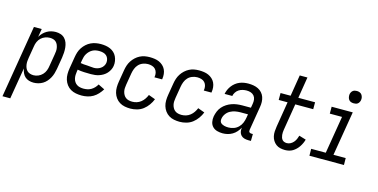

<svg xmlns="http://www.w3.org/2000/svg" viewBox="-115 -1200 3703 1880"><g transform="rotate(15 1736.0 -260.0)"><path d="M-28 215 94 -520H173L159 -437Q171 -458 188 -475.5Q205 -493 225.5 -505Q246 -517 269 -522.5Q292 -528 315 -528Q341 -528 365 -520Q389 -512 406 -494Q423 -476 431.5 -453Q440 -430 442.5 -404.5Q445 -379 443.5 -353Q442 -327 438 -301L418 -181Q414 -158 407 -134.5Q400 -111 388.5 -89.5Q377 -68 360.5 -49Q344 -30 322.5 -17Q301 -4 277 2Q253 8 230 8Q205 8 182.5 1Q160 -6 143.5 -21Q127 -36 117.5 -57.5Q108 -79 104 -102L51 215ZM211 -62Q235 -62 259 -72Q283 -82 301 -101Q319 -120 328 -144Q337 -168 340 -192L360 -312Q363 -329 364.5 -346.5Q366 -364 363 -380.5Q360 -397 353.5 -412Q347 -427 335 -438Q323 -449 307 -453.5Q291 -458 274 -458Q251 -458 227 -449.5Q203 -441 184.5 -423.5Q166 -406 156 -383Q146 -360 143 -337L123 -217Q120 -199 118.5 -181Q117 -163 119.5 -145.5Q122 -128 128.5 -112Q135 -96 147 -84.5Q159 -73 176 -67.5Q193 -62 211 -62Z M718 8Q688 8 659 2.5Q630 -3 606 -17Q582 -31 565 -53.5Q548 -76 539.5 -103Q531 -130 531 -159.5Q531 -189 536 -219L556 -339Q560 -364 568 -389Q576 -414 591 -436.5Q606 -459 626.5 -477.5Q647 -496 671.5 -507.5Q696 -519 721.5 -523.5Q747 -528 772 -528Q797 -528 821.5 -524Q846 -520 867.5 -510.5Q889 -501 906 -485Q923 -469 933 -448Q943 -427 947 -402.5Q951 -378 947 -353Q944 -333 934 -313Q924 -293 909 -276.5Q894 -260 875 -248.5Q856 -237 835.5 -230Q815 -223 794 -220.5Q773 -218 752 -218Q718 -218 683 -219.5Q648 -221 616 -227L613 -208Q610 -189 609.5 -171Q609 -153 613 -135.5Q617 -118 626.5 -103.5Q636 -89 650 -79.5Q664 -70 682 -66Q700 -62 718 -62Q738 -62 757.5 -66Q777 -70 795 -80.5Q813 -91 827.5 -106.5Q842 -122 852 -140L917 -108Q901 -82 880 -59Q859 -36 832.5 -20.5Q806 -5 776 1.5Q746 8 718 8ZM764 -285Q781 -285 798 -289.5Q815 -294 831 -304.5Q847 -315 857 -330.5Q867 -346 870 -363Q873 -384 867 -403.5Q861 -423 847 -435.5Q833 -448 813.5 -453Q794 -458 773 -458Q756 -458 739 -455Q722 -452 706 -443.5Q690 -435 677 -422Q664 -409 654.5 -393.5Q645 -378 640.5 -361.5Q636 -345 633 -328L628 -297Q643 -294 660.5 -292.5Q678 -291 695.5 -290.5Q713 -290 729.5 -287.5Q746 -285 764 -285Z M1212 8Q1183 8 1154.5 2.5Q1126 -3 1102.5 -17.5Q1079 -32 1062.5 -54.5Q1046 -77 1038 -104Q1030 -131 1030.5 -160.5Q1031 -190 1036 -219L1056 -339Q1060 -364 1068 -388.5Q1076 -413 1090.5 -435.5Q1105 -458 1125 -476.5Q1145 -495 1168.5 -507Q1192 -519 1217 -523.5Q1242 -528 1267 -528Q1292 -528 1316.5 -524.5Q1341 -521 1362.5 -511.5Q1384 -502 1401.5 -486Q1419 -470 1429 -449Q1439 -428 1441.5 -403.5Q1444 -379 1440 -354L1439 -349H1361L1362 -352Q1366 -374 1361.5 -395Q1357 -416 1343.5 -431Q1330 -446 1309.5 -452Q1289 -458 1268 -458Q1243 -458 1217.5 -448.5Q1192 -439 1174 -420Q1156 -401 1146.5 -376.5Q1137 -352 1133 -328L1113 -208Q1110 -190 1109 -172Q1108 -154 1112 -137Q1116 -120 1124.5 -105Q1133 -90 1146.5 -80Q1160 -70 1177 -66Q1194 -62 1213 -62Q1235 -62 1257.5 -69Q1280 -76 1299 -91Q1318 -106 1331.5 -126Q1345 -146 1354 -168L1422 -143Q1410 -112 1389 -82.5Q1368 -53 1340.5 -32Q1313 -11 1279 -1.5Q1245 8 1212 8Z M1712 8Q1683 8 1654.5 2.5Q1626 -3 1602.5 -17.5Q1579 -32 1562.5 -54.5Q1546 -77 1538 -104Q1530 -131 1530.5 -160.5Q1531 -190 1536 -219L1556 -339Q1560 -364 1568 -388.5Q1576 -413 1590.5 -435.5Q1605 -458 1625 -476.5Q1645 -495 1668.5 -507Q1692 -519 1717 -523.5Q1742 -528 1767 -528Q1792 -528 1816.5 -524.5Q1841 -521 1862.5 -511.5Q1884 -502 1901.5 -486Q1919 -470 1929 -449Q1939 -428 1941.5 -403.5Q1944 -379 1940 -354L1939 -349H1861L1862 -352Q1866 -374 1861.5 -395Q1857 -416 1843.5 -431Q1830 -446 1809.5 -452Q1789 -458 1768 -458Q1743 -458 1717.5 -448.5Q1692 -439 1674 -420Q1656 -401 1646.5 -376.5Q1637 -352 1633 -328L1613 -208Q1610 -190 1609 -172Q1608 -154 1612 -137Q1616 -120 1624.5 -105Q1633 -90 1646.5 -80Q1660 -70 1677 -66Q1694 -62 1713 -62Q1735 -62 1757.5 -69Q1780 -76 1799 -91Q1818 -106 1831.5 -126Q1845 -146 1854 -168L1922 -143Q1910 -112 1889 -82.5Q1868 -53 1840.5 -32Q1813 -11 1779 -1.5Q1745 8 1712 8Z M2147 8Q2118 8 2091 0.5Q2064 -7 2045.5 -26Q2027 -45 2021.5 -73Q2016 -101 2021 -130Q2026 -156 2036.5 -182Q2047 -208 2065.5 -229Q2084 -250 2108 -265.5Q2132 -281 2158 -290Q2184 -299 2210.5 -302.5Q2237 -306 2263 -306H2351L2358 -347Q2362 -369 2359.5 -390.5Q2357 -412 2344 -428Q2331 -444 2311 -451Q2291 -458 2268 -458Q2249 -458 2228.5 -453.5Q2208 -449 2190 -437.5Q2172 -426 2160 -407.5Q2148 -389 2145 -370H2067Q2071 -392 2080.5 -413.5Q2090 -435 2104.5 -454Q2119 -473 2138 -488Q2157 -503 2179 -512Q2201 -521 2223.5 -524.5Q2246 -528 2268 -528Q2294 -528 2319.5 -523.5Q2345 -519 2367 -508Q2389 -497 2405.5 -478.5Q2422 -460 2430 -437Q2438 -414 2439 -388Q2440 -362 2435 -335L2395 -93Q2394 -86 2395 -80Q2396 -74 2399.5 -70Q2403 -66 2408.5 -64Q2414 -62 2421 -62H2436L2435 8H2409Q2387 8 2367.5 2.5Q2348 -3 2334.5 -17Q2321 -31 2316.5 -51Q2312 -71 2316 -93V-94Q2303 -71 2285.5 -51Q2268 -31 2245 -17.5Q2222 -4 2197 2Q2172 8 2147 8ZM2188 -62Q2215 -62 2241.5 -71.5Q2268 -81 2288.5 -101.5Q2309 -122 2319.5 -148Q2330 -174 2334 -200L2340 -236H2263Q2238 -236 2211.5 -231Q2185 -226 2161 -213Q2137 -200 2120.5 -177Q2104 -154 2100 -128Q2098 -117 2099.5 -106Q2101 -95 2108 -87Q2115 -79 2124.5 -74.5Q2134 -70 2144 -67Q2154 -64 2165.5 -63Q2177 -62 2188 -62Z M2779 8Q2754 8 2730.5 2.5Q2707 -3 2688.5 -17Q2670 -31 2657.5 -51Q2645 -71 2640 -94.5Q2635 -118 2636.5 -143Q2638 -168 2642 -193L2684 -450H2594V-520H2696L2731 -735H2809L2774 -520H2944V-450H2762L2718 -181Q2716 -168 2715 -154.5Q2714 -141 2715.5 -128Q2717 -115 2721 -102.5Q2725 -90 2733 -80.5Q2741 -71 2753.5 -66.5Q2766 -62 2779 -62Q2798 -62 2815.5 -71Q2833 -80 2846 -95Q2859 -110 2867 -128Q2875 -146 2880 -164L2950 -143Q2945 -124 2936.5 -105.5Q2928 -87 2916.5 -69.5Q2905 -52 2889.5 -37Q2874 -22 2856.5 -11.5Q2839 -1 2818.5 3.5Q2798 8 2779 8Z M3026 0 3025 -70H3173L3236 -450H3112V-520H3326L3251 -70H3375L3376 0ZM3311 -608Q3296 -608 3282.5 -613Q3269 -618 3261 -629.5Q3253 -641 3250.5 -655.5Q3248 -670 3250 -685Q3252 -695 3257.5 -705Q3263 -715 3271.5 -721.5Q3280 -728 3290.5 -730.5Q3301 -733 3312 -733Q3327 -733 3340.5 -727.5Q3354 -722 3362 -710.5Q3370 -699 3373 -684.5Q3376 -670 3373 -655Q3371 -645 3365.5 -635Q3360 -625 3351.5 -618.5Q3343 -612 3332.5 -610Q3322 -608 3311 -608Z"/></g></svg>

Font: Iosevka SS18
Style: Italic
Weight: 400
Italic angle: -9°
Monospace: yes
Designer: Belleve Invis
Foundry: Belleve Invis
Version: Version 25.1.1; ttfautohint (v1.8.4)